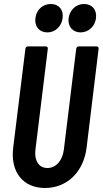

<svg xmlns="http://www.w3.org/2000/svg" viewBox="-20 -932 513 960"><path d="M217 -770C256 -770 288 -800 293 -841C299 -883 274 -912 234 -912C193 -912 162 -883 157 -841C152 -800 176 -770 217 -770ZM383 -770C422 -770 455 -800 460 -841C465 -883 441 -912 400 -912C360 -912 329 -883 323 -841C318 -800 343 -770 383 -770ZM205 8C315 8 398 -72 413 -194L473 -688C474 -695 470 -700 463 -700H374C367 -700 362 -695 361 -688L299 -182C292 -129 260 -92 217 -92C174 -92 151 -129 157 -182L219 -688C220 -695 216 -700 209 -700H120C113 -700 108 -695 107 -688L46 -194C31 -72 95 8 205 8Z"/></svg>

Font: Barlow Condensed SemiBold
Style: Italic
Weight: 600
Width: 3
Italic angle: -7°
Designer: Jeremy Tribby
Foundry: Tribby Type
Version: Version 1.422;hotconv 1.0.109;makeotfexe 2.5.65596